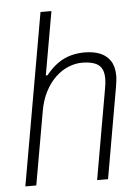

<svg xmlns="http://www.w3.org/2000/svg" viewBox="-52 -764 583 805"><g transform="rotate(-5 239.0 -361.5)"><path d="M22 0 149 -723H195L148 -456H155Q180 -487 206 -505Q232 -523 260 -530.5Q288 -538 318 -538Q355 -538 382.5 -527Q410 -516 426 -492Q442 -468 442 -429Q442 -419 440.5 -407.5Q439 -396 437 -383L370 0H324L391 -382Q393 -393 394 -403Q395 -413 395 -422Q395 -451 384 -467Q373 -483 352 -489.5Q331 -496 303 -496Q276 -496 247 -484.5Q218 -473 192.5 -449Q167 -425 148.5 -389.5Q130 -354 122 -307L68 0Z"/></g></svg>

Font: Archivo SemiCondensed Thin
Style: Italic
Weight: 250
Width: 4
Italic angle: -10°
Designer: Hector Gatti
Foundry: Omnibus-Type
Version: Version 2.001